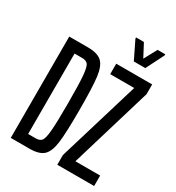

<svg xmlns="http://www.w3.org/2000/svg" viewBox="-205 -1005 1036 1129"><g transform="rotate(30 312.5 -440.0)"><path d="M42 -688H169Q235 -688 264 -660.5Q293 -633 301.5 -565.5Q310 -498 310 -344Q310 -191 301.5 -123Q293 -55 264 -27.5Q235 0 169 0H42ZM232 -344Q232 -476 227 -531.5Q222 -587 210 -602Q198 -617 170 -617H119V-71H170Q198 -71 210 -86Q222 -101 227 -157Q232 -213 232 -344ZM358 0V-66L524 -617H361V-688H605V-622L440 -71H608V0ZM444 -751 385 -872V-880H438L484 -793L531 -880H583V-872L522 -751Z"/></g></svg>

Font: Saira Ultra Condensed Medium
Style: Regular
Weight: 500
Width: 1
Designer: Hector Gatti with collaboration of the Omnibus-Type team
Foundry: Omnibus-Type
Version: Version 1.001; ttfautohint (v1.8)